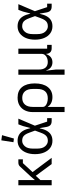

<svg xmlns="http://www.w3.org/2000/svg" viewBox="957 -1778 1020 2975"><g transform="rotate(-90 1467.5 -290.0)"><path d="M413 0 232 -246 165 -174V0H85V-516H165V-263H169L219 -322L372 -487Q387 -504 402 -510Q417 -516 438 -516H487V-446H428L289 -296L510 0Z M1125 -70V0H1080Q1040 0 1018 -19Q996 -38 988 -83L971 -184H967Q954 -120 929 -76Q904 -32 866 -10Q828 12 774 12Q712 12 665.5 -21.5Q619 -55 593 -116Q567 -177 567 -258Q567 -340 593 -400.5Q619 -461 665.5 -494.5Q712 -528 774 -528Q827 -528 865.5 -506.5Q904 -485 929.5 -441.5Q955 -398 969 -332H973L1002 -443L1029 -516H1117L1008 -260L1071 -70ZM774 -59Q804 -59 826.5 -69Q849 -79 867 -103.5Q885 -128 901 -173L932 -258L901 -343Q885 -388 867 -413Q849 -438 826.5 -447.5Q804 -457 774 -457Q727 -457 690 -416Q653 -375 653 -294V-222Q653 -141 690 -100Q727 -59 774 -59ZM861 -769 809 -585 752 -592 781 -780Z M1219 200V-296Q1219 -360 1244 -412.5Q1269 -465 1319 -496.5Q1369 -528 1443 -528Q1551 -528 1607 -458Q1663 -388 1663 -262Q1663 -132 1606.5 -60Q1550 12 1451 12Q1401 12 1362 -6.5Q1323 -25 1303 -59H1299V200ZM1431 -60Q1505 -60 1541 -102Q1577 -144 1577 -221V-295Q1577 -372 1540.5 -414Q1504 -456 1438 -456Q1372 -456 1335.5 -414Q1299 -372 1299 -295V-137Q1299 -113 1317.5 -96Q1336 -79 1366.5 -69.5Q1397 -60 1431 -60Z M1878 200H1798V-516H1878V-199Q1878 -130 1908 -95Q1938 -60 1996 -60Q2028 -60 2056.5 -71Q2085 -82 2103 -104Q2121 -126 2121 -160V-516H2201V-70H2260V0H2206Q2164 0 2142.5 -25Q2121 -50 2121 -87V-89L2166 -84H2117Q2099 -36 2067.5 -12Q2036 12 1991 12Q1943 12 1911 -13.5Q1879 -39 1865 -84H1861L1878 65Z M2899 -70V0H2854Q2814 0 2792 -19Q2770 -38 2762 -83L2745 -184H2741Q2728 -120 2703 -76Q2678 -32 2640 -10Q2602 12 2548 12Q2486 12 2439.5 -21.5Q2393 -55 2367 -116Q2341 -177 2341 -258Q2341 -340 2367 -400.5Q2393 -461 2439.5 -494.5Q2486 -528 2548 -528Q2601 -528 2639.5 -506.5Q2678 -485 2703.5 -441.5Q2729 -398 2743 -332H2747L2776 -443L2803 -516H2891L2782 -260L2845 -70ZM2548 -59Q2578 -59 2600.5 -69Q2623 -79 2641 -103.5Q2659 -128 2675 -173L2706 -258L2675 -343Q2659 -388 2641 -413Q2623 -438 2600.5 -447.5Q2578 -457 2548 -457Q2501 -457 2464 -416Q2427 -375 2427 -294V-222Q2427 -141 2464 -100Q2501 -59 2548 -59Z"/></g></svg>

Font: IBM Plex Sans
Style: Regular
Weight: 400
Designer: Mike Abbink, Paul van der Laan, Pieter van Rosmalen
Foundry: Bold Monday
Version: Version 3.201